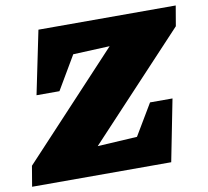

<svg xmlns="http://www.w3.org/2000/svg" viewBox="-98 -743 893 825"><g transform="rotate(-10 348.5 -330.0)"><path d="M705 -572 285 -123 458 -133 539 -269H637L584 0H-23L-8 -89L410 -537L250 -530L164 -384H64L121 -660H720Z"/></g></svg>

Font: Piazzolla Black
Style: Italic
Weight: 900
Italic angle: -11.3°
Designer: Juan Pablo del Peral
Foundry: Huerta Tipografica
Version: Version 1.330